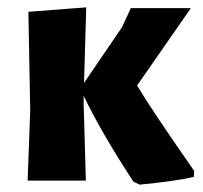

<svg xmlns="http://www.w3.org/2000/svg" viewBox="-20 -490 552 521"><path d="M55 0 62 -191 57 -458 214 -470 208 -265 311 -416 335 -468H498L352 -258Q390 -194 507 -26L506 -10Q454 2 359 11L342 3Q255 -130 207 -230V-207L213 0Z"/></svg>

Font: Alegreya Sans ExtraBold
Style: Regular
Weight: 800
Designer: Juan Pablo del Peral
Foundry: Huerta Tipografica
Version: Version 2.007